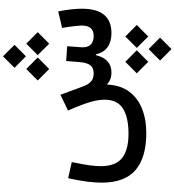

<svg xmlns="http://www.w3.org/2000/svg" viewBox="39 -809 1174 1292"><g transform="rotate(-90 626.0 -163.0)"><path d="M815.9 -652.3 893.1 -730 970.2 -652.3 893.1 -575.2ZM901.4 -496.1 978 -573.2 1055.7 -496.1 978 -418.9ZM730.5 -496.1 807.6 -573.2 885.3 -496.1 807.6 -418.9ZM949.7 170.4 1026.4 93.3 1104 170.4 1026.4 247.6ZM778.8 170.4 856 93.3 933.6 170.4 856 247.6ZM864.7 327.1 941.9 250 1019 327.1 941.9 404.3ZM783.7 0Q736.3 0 705.6 -29.3L702.6 -26.9Q698.7 59.6 656.5 117.7Q614.3 175.8 542 205.1Q469.7 234.4 375 234.4Q212.4 234.4 127.7 161.9Q43 89.4 43 -65.9Q43 -110.4 50 -165.5Q57.1 -220.7 72.8 -291.5L181.2 -267.1Q165.5 -191.4 159.7 -147.9Q153.8 -104.5 153.8 -72.8Q153.8 27.8 208.5 71.3Q263.2 114.7 372.1 114.7Q482.9 114.7 542 77.1Q601.1 39.6 601.1 -46.4Q601.1 -88.9 585 -144.3Q568.8 -199.7 528.3 -292.5L634.3 -343.3L691.4 -188.5Q703.6 -155.8 723.6 -137.7Q743.7 -119.6 778.3 -119.6Q814.5 -119.6 832 -141.1Q849.6 -162.6 854 -211.9L861.3 -304.7L960.9 -297.9L954.1 -204.6Q950.7 -161.6 970.9 -140.6Q991.2 -119.6 1029.3 -119.6Q1100.1 -119.6 1100.1 -199.2Q1100.1 -210.9 1097.9 -233.2Q1095.7 -255.4 1092 -282Q1088.4 -308.6 1084 -332L1195.3 -358.4Q1203.6 -317.4 1208.5 -275.4Q1213.4 -233.4 1213.4 -200.2Q1213.4 -98.6 1172.1 -49.3Q1130.9 0 1048.8 0Q991.7 0 955.1 -25.9Q918.5 -51.8 905.8 -105H900.9Q876 0 783.7 0Z"/></g></svg>

Font: Estedad-FD SemiBold
Style: Regular
Weight: 600
Designer: Amin Abedi
Version: Version 7.3